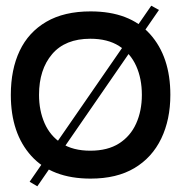

<svg xmlns="http://www.w3.org/2000/svg" viewBox="-20 -613 640 674"><path d="M84 25 511 -593 538 -578 111 41ZM298 14Q162 14 90 -65.5Q18 -145 18 -280Q18 -369 49 -434.5Q80 -500 142.5 -536.5Q205 -573 298 -573Q435 -573 506.5 -493.5Q578 -414 578 -280Q578 -193 546 -126.5Q514 -60 452 -23Q390 14 298 14ZM297 -84Q358 -84 398 -109.5Q438 -135 458 -179.5Q478 -224 478 -280Q478 -337 458 -381.5Q438 -426 398 -451.5Q358 -477 297 -477Q209 -477 163 -423Q117 -369 117 -280Q117 -225 136.5 -180.5Q156 -136 196 -110Q236 -84 297 -84Z"/></svg>

Font: Darker Grotesque
Style: Bold
Weight: 700
Designer: Gabriel Lam
Foundry: TypeRant
Version: Version 1.000;gftools[0.9.28]